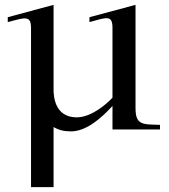

<svg xmlns="http://www.w3.org/2000/svg" viewBox="-20 -534 697 792"><path d="M12 -443C82 -461 108 -473 108 -418V238H201V-10C221 2 244 8 272 8C338 8 401 -50 444 -97V0H640V-19C567 -21 539 -18 539 -89V-514L349 -463V-443C422 -463 444 -473 444 -418V-131C415 -100 354 -50 297 -50C241 -50 204 -83 201 -158V-514L12 -463Z"/></svg>

Font: Ortica Linear
Style: Regular
Weight: 400
Designer: Benedetta Bovani
Foundry: Collletttivo
Version: Version 2.000;Glyphs 3.1.2 (3151)